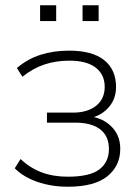

<svg xmlns="http://www.w3.org/2000/svg" viewBox="-20 -700 529 728"><path d="M237 8Q175 8 121.5 -10.5Q68 -29 36 -62L58 -97Q94 -63 138 -46.5Q182 -30 237 -30Q320 -30 356.5 -57.5Q393 -85 393 -135Q393 -184 360 -209.5Q327 -235 265 -235H158V-273H257Q312 -273 344.5 -299Q377 -325 377 -371Q377 -417 343 -443.5Q309 -470 243 -470Q192 -470 148.5 -455.5Q105 -441 65 -409L44 -442Q85 -477 134.5 -492.5Q184 -508 242 -508Q330 -508 375 -472Q420 -436 420 -370Q420 -321 387 -287.5Q354 -254 301 -249V-260Q360 -259 398 -224.5Q436 -190 436 -136Q436 -71 387 -31.5Q338 8 237 8ZM293 -620V-680H354V-620ZM132 -620V-680H193V-620Z"/></svg>

Font: Mulish ExtraLight
Style: Regular
Weight: 200
Designer: Vernon Adams
Foundry: Vernon Adams
Version: Version 3.603